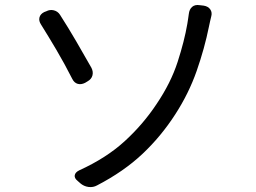

<svg xmlns="http://www.w3.org/2000/svg" viewBox="-20 -746 1040 781"><path d="M296 -10Q282 -21 284 -33Q286 -45 302 -53Q412 -103 487 -171.5Q562 -240 617 -323Q675 -409 702.5 -494Q730 -579 742 -649Q744 -659 745.5 -671.5Q747 -684 748 -689Q750 -708 761.5 -718Q773 -728 792 -725L809 -723Q827 -720 835.5 -707.5Q844 -695 839 -678Q836 -666 834.5 -659Q833 -652 830 -638Q812 -549 780 -457.5Q748 -366 693 -281Q635 -191 559 -119.5Q483 -48 375 8Q359 17 340 14.5Q321 12 306 -1ZM168 -700Q183 -708 199 -704Q215 -700 224 -686Q258 -633 290 -578Q322 -523 352 -470Q360 -454 356 -439Q352 -424 336 -415L326 -409Q310 -401 296 -405Q282 -409 274 -425Q242 -488 209.5 -543Q177 -598 147 -646Q137 -661 140.5 -675Q144 -689 160 -697Z"/></svg>

Font: Chiron GoRound TC
Style: Regular
Weight: 400
Designer: Ryoko NISHIZUKA 西塚涼子 (kana, bopomofo & ideographs); Paul D. Hunt (Latin, Greek & Cyrillic); Sandoll Communications 산돌커뮤니
Foundry: Adobe
Version: Version 1.000;hotconv 1.1.1;makeotfexe 2.6.0